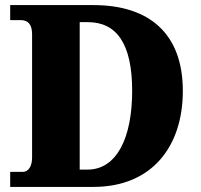

<svg xmlns="http://www.w3.org/2000/svg" viewBox="-20 -734 788 754"><path d="M20 0H347C576 0 698 -158 698 -377C698 -604 564 -714 347 -714H20V-655H62C89 -655 106 -639 106 -600V-115C106 -82 92 -59 70 -59H20ZM324 -68H293V-647H325C437 -647 499 -564 499 -377C499 -190 437 -68 324 -68Z"/></svg>

Font: Noto Serif Tamil SemiCondensed Black
Style: Regular
Weight: 900
Width: 4
Designer: Indian Type Foundry, Tom Grace, and the Monotype Design Team
Foundry: Monotype Imaging Inc.
Version: Version 2.004